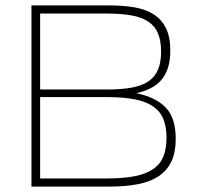

<svg xmlns="http://www.w3.org/2000/svg" viewBox="-20 -688 734 708"><path d="M628 -176Q628 -127 612.5 -93.5Q597 -60 566 -39Q535 -18 489.5 -9Q444 0 384 0H96V-668H384Q436 -668 478 -660.5Q520 -653 548.5 -634Q577 -615 592.5 -583Q608 -551 608 -502Q608 -464 599 -437Q590 -410 573.5 -391.5Q557 -373 534 -362Q511 -351 483 -344Q551 -331 589.5 -293Q628 -255 628 -176ZM594 -180Q594 -219 583 -247.5Q572 -276 546 -294.5Q520 -313 478 -321.5Q436 -330 374 -330H128V-30H374Q436 -30 478 -38.5Q520 -47 546 -65.5Q572 -84 583 -112.5Q594 -141 594 -180ZM574 -498Q574 -537 563 -564Q552 -591 528 -607.5Q504 -624 466 -631Q428 -638 374 -638H128V-358H374Q428 -358 466 -365Q504 -372 528 -388.5Q552 -405 563 -432Q574 -459 574 -498Z"/></svg>

Font: Celebes Thin
Style: Regular
Weight: 250
Designer: Anugrah Pasau
Foundry: Lafontype
Version: Version 1.000; ttfautohint (v1.8.4)